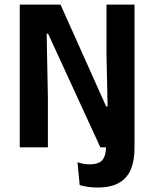

<svg xmlns="http://www.w3.org/2000/svg" viewBox="-20 -660 688 860"><path d="M68.5 0V-639.5H251L455.5 -183H462L457 -415.5V-639.5H582.5V-40L511 0H429.5L195.5 -509H189L194.5 -224V0ZM416 180Q393 180 372.2 176.8Q351.5 173.5 337 169L327 66.5Q339 71 352.8 73.5Q366.5 76 381 76Q424.5 76 439.8 55.5Q455 35 455 -2.5V-89H582.5V3.5Q582.5 57.5 566.8 97Q551 136.5 514.5 158.2Q478 180 416 180Z"/></svg>

Font: Anek Latin SemiBold
Style: Regular
Weight: 600
Designer: Yesha Goshar
Foundry: Ek Type
Version: Version 1.003